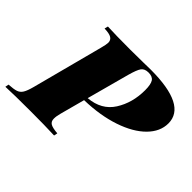

<svg xmlns="http://www.w3.org/2000/svg" viewBox="-182 -811 1014 1014"><g transform="rotate(45 325.0 -304.0)"><path d="M259 -106Q252 -81 252 -62Q252 -41 267 -32Q282 -23 320 -20L316 0Q247 -3 138 -3Q12 -3 -48 0L-44 -20Q-8 -22 10 -28Q28 -34 38.5 -51Q49 -68 59 -106L163 -502Q172 -536 172 -549Q172 -568 157 -577.5Q142 -587 105 -588L110 -608Q168 -605 280 -605L378 -606Q398 -607 431 -607Q698 -607 698 -472Q698 -411 647.5 -360Q597 -309 505.5 -278Q414 -247 296 -244ZM366 -502 302 -265Q397 -273 442 -344Q487 -415 487 -509Q487 -552 475.5 -570Q464 -588 434 -588Q405 -588 392.5 -570.5Q380 -553 366 -502Z"/></g></svg>

Font: Playfair Display SC Black
Style: Italic
Weight: 900
Italic angle: -14°
Designer: Claus Eggers Sørensen
Foundry: Claus Eggers Sørensen
Version: Version 1.200; ttfautohint (v1.6)